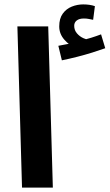

<svg xmlns="http://www.w3.org/2000/svg" viewBox="-20 -852 498 872"><path d="M80 0 59 -732H199L220 0ZM261 -578 245 -644Q280 -650 297.5 -654Q315 -658 335 -663L322 -636Q296 -645 272.5 -671.5Q249 -698 249 -732Q249 -768 265 -790Q281 -812 306 -822Q331 -832 358 -832Q373 -832 386.5 -830Q400 -828 411 -824L403 -762Q393 -764 383 -766Q373 -768 361 -768Q340 -768 328.5 -759Q317 -750 317 -735Q317 -715 329.5 -700.5Q342 -686 359 -678.5Q376 -671 387 -670L343 -666Q370 -673 394 -680.5Q418 -688 439 -696L458 -633Q433 -624 399.5 -613.5Q366 -603 330.5 -594Q295 -585 261 -578Z"/></svg>

Font: Farlight84_Sys_V01
Style: Bold
Weight: 700
Designer: Monotype Design Team, Nadine Chahine and Nizar Qandah
Foundry: Monotype Imaging Inc.
Version: Version 2.004;October 31, 2024;FontCreator 14.0.0.2814 64-bi